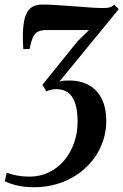

<svg xmlns="http://www.w3.org/2000/svg" viewBox="-54 -556 529 824"><path d="M90 247.5Q54 247.5 23.2 240.8Q-7.5 234 -33.5 222L-25 185.5Q-2.5 193.5 21.8 197.8Q46 202 72.5 202Q116.5 202 154 184.5Q191.5 167 219.5 134.8Q247.5 102.5 263.2 59.5Q279 16.5 279 -34.5Q279 -84 268 -114.8Q257 -145.5 236.8 -159.5Q216.5 -173.5 188 -173.5Q177 -173.5 166.8 -171.2Q156.5 -169 145 -164L128 -192L278.5 -378.5L328 -427Q309 -427 285 -427Q261 -427 236 -427Q211 -427 187.2 -427Q163.5 -427 145.5 -427Q123.5 -427 109.8 -420.5Q96 -414 87.8 -396.5Q79.5 -379 73 -345.5H46Q45 -359.5 44.2 -382.2Q43.5 -405 45 -428.5Q47.5 -468 57 -491.8Q66.5 -515.5 83.8 -526Q101 -536.5 127.5 -536.5Q154.5 -536.5 190 -534.2Q225.5 -532 263 -529Q300.5 -526 333.8 -523.8Q367 -521.5 389 -521.5Q407 -521.5 417 -524.5Q427 -527.5 437 -535.5L455.5 -516.5L201 -206Q211 -209 220.8 -209.8Q230.5 -210.5 242.5 -210.5Q292.5 -210.5 328.2 -190.2Q364 -170 383 -131.2Q402 -92.5 402 -37Q402 20.5 379.2 72Q356.5 123.5 314.8 163Q273 202.5 215.8 225Q158.5 247.5 90 247.5Z"/></svg>

Font: Merriweather 96pt SemiBold
Style: Italic
Weight: 600
Italic angle: -7.8°
Version: Version 2.101